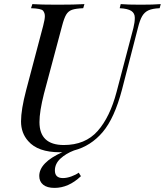

<svg xmlns="http://www.w3.org/2000/svg" viewBox="-20 -728 804 936"><path d="M247.6 103Q247.6 140.1 286.6 140.1Q305.7 140.1 327.9 132.1Q350.1 124 363.8 113.8L374.5 130.9Q314.5 188 245.6 188Q209.5 188 190.4 172.4Q171.4 156.7 171.4 129.9Q171.4 64.5 284.2 13.7L271.5 14.2Q164.6 14.2 117.7 -40Q82.5 -79.1 82.5 -136.2Q82.5 -193.4 107.4 -288.1L190.4 -602.1Q198.7 -633.8 198.7 -649.4Q198.7 -665 189.9 -675.8Q181.2 -686.5 131.3 -688L137.7 -708Q177.7 -705.1 260.5 -705.1Q343.3 -705.1 391.6 -708L385.7 -688Q349.1 -686.5 331.1 -680.2Q313 -673.8 302.7 -656.7Q292.5 -639.6 282.7 -602.1L194.3 -271Q172.4 -184.6 172.4 -132.8Q172.4 -21.5 290.5 -21Q395.5 -21 455.8 -89.1Q516.1 -157.2 548.3 -279.8L630.4 -591.8Q637.2 -619.1 637.2 -641.4Q637.2 -663.6 620.1 -674.8Q603 -686 563.5 -688L568.4 -708Q602.5 -705.1 665.8 -705.1Q729 -705.1 763.7 -708L758.3 -688Q723.1 -686.5 703.9 -677.7Q684.6 -668.9 673.1 -649.4Q661.6 -629.9 652.3 -591.8L574.7 -291Q538.1 -151.9 480.5 -84Q422.9 -16.1 340.8 5.4Q301.3 20.5 274.4 45.4Q247.6 70.3 247.6 103Z"/></svg>

Font: PlayfairDisplaySC-Italic
Style: Italic
Weight: 400
Italic angle: -14°
Designer: Claus Eggers Sørensen
Foundry: Claus Eggers Sørensen
Version: Version 1.004;PS 001.004;hotconv 1.0.70;makeotf.lib2.5.58329